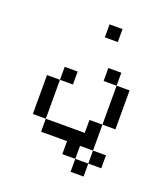

<svg xmlns="http://www.w3.org/2000/svg" viewBox="-128 -652 756 869"><g transform="rotate(20 250.0 -218.0)"><path d="M437.5 62.5V0H375V62.5H312.5V125H375V62.5ZM187.5 -250V-312.5H125V-250H62.5V-62.5H125V0H250V62.5H312.5V0H375Q375 0 375 -125H312.5V-62.5H125V-250ZM312.5 -500V-562.5H250V-500ZM375 -125H437.5V-312.5H375ZM375 -312.5V-375H312.5V-312.5Z"/></g></svg>

Font: BFUnifontExMono
Style: Regular
Weight: 500
Version: Version 15.0.06